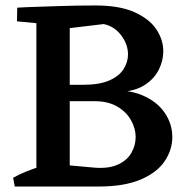

<svg xmlns="http://www.w3.org/2000/svg" viewBox="-20 -682 684 702"><path d="M208 -315V-372H284Q344 -372 380 -388Q416 -404 432 -429.5Q448 -455 448 -483Q448 -520 423 -553Q398 -586 359 -594L225 -578L43 -654Q76 -656 112.5 -657Q149 -658 187 -659.5Q225 -661 261.5 -661.5Q298 -662 330 -662Q417 -662 471.5 -637.5Q526 -613 551.5 -575Q577 -537 577 -494Q577 -460 560.5 -427Q544 -394 509.5 -371.5Q475 -349 421 -346L290 -323ZM34 0 28 -32Q51 -45 76 -55Q101 -65 127 -73L128 0ZM113 0V-653H235V0ZM212 0 215 -79 326 -69Q377 -65 410.5 -80Q444 -95 460 -122.5Q476 -150 476 -181Q476 -212 459 -242.5Q442 -273 408.5 -292.5Q375 -312 326 -312H215L232 -334L364 -350Q445 -357 499.5 -334Q554 -311 582 -270Q610 -229 610 -181Q610 -134 582 -92.5Q554 -51 494 -25.5Q434 0 340 0ZM147 -594 42 -604 43 -654H146Z"/></svg>

Font: Eczar Medium
Style: Regular
Weight: 500
Designer: Vaibhav Singh
Foundry: Rosetta Type Foundry
Version: Version 2.000